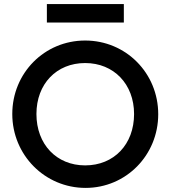

<svg xmlns="http://www.w3.org/2000/svg" viewBox="-20 -908 834 938"><path d="M398 10C596 10 753 -150 753 -350C753 -551 595 -710 396 -710C197 -710 40 -551 40 -351C40 -151 199 10 398 10ZM158 -351C158 -498 256 -600 396 -600C536 -600 635 -497 635 -351C635 -203 537 -100 396 -100C256 -100 158 -203 158 -351ZM209 -798H585V-888H209Z"/></svg>

Font: MV Cash Medium
Style: Regular
Weight: 500
Designer: Rodrigo Fuenzalida
Foundry: fragTYPE
Version: Version 1.100;Glyphs 3.1.2 (3151)